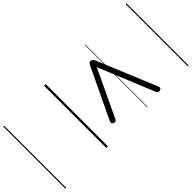

<svg xmlns="http://www.w3.org/2000/svg" viewBox="-450 -1087 1664 1664"><g transform="rotate(45 381.5 -255.0)"><path d="M621 -186 161 -405Q145 -413 138.5 -420Q132 -427 134 -440Q137 -454 145.5 -460.5Q154 -467 171 -474L707 -696Q720 -701 727 -698.5Q734 -696 738 -684Q743 -671 740.5 -663Q738 -655 726 -649L210 -437L645 -231Q656 -225 658 -217Q660 -209 655 -197Q649 -185 641 -183Q633 -181 621 -186ZM0 490H763V500H0ZM0 -20H763V0H0ZM0 -505H763V-500H0ZM0 -1010H763V-1000H0Z"/></g></svg>

Font: Playwrite ZA Guides
Style: Regular
Weight: 400
Designer: Veronika Burian, José Scaglione
Foundry: TypeTogether
Version: Version 1.003